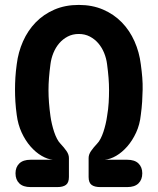

<svg xmlns="http://www.w3.org/2000/svg" viewBox="-20 -760 640 780"><path d="M213 0H104Q74 0 58.5 -15Q43 -30 43 -56Q43 -81 58.5 -96Q74 -111 104 -111H195Q173 -113 149 -127Q125 -141 104 -165Q83 -189 68 -221.5Q53 -254 48 -293Q44 -322 42.5 -347Q41 -372 41 -396Q41 -420 42.5 -445Q44 -470 48 -499Q54 -548 73.5 -592Q93 -636 125 -669Q157 -702 201 -721Q245 -740 300 -740Q355 -740 399 -721Q443 -702 475 -669Q507 -636 526.5 -592Q546 -548 552 -499Q556 -470 558 -445Q560 -420 559.5 -396Q559 -372 557.5 -347Q556 -322 552 -293Q548 -254 533 -221.5Q518 -189 497 -165Q476 -141 452 -127Q428 -113 405 -111H497Q527 -111 542.5 -96Q558 -81 558 -56Q558 -30 542.5 -15Q527 0 497 0H387Q364 0 352 -9Q340 -18 340 -41V-118Q340 -132 349.5 -146Q359 -160 375 -177Q382 -184 388.5 -196.5Q395 -209 400 -224Q405 -239 409 -256Q413 -273 415 -288Q420 -317 421.5 -343Q423 -369 423 -393.5Q423 -418 421 -443.5Q419 -469 415 -499Q412 -523 403 -545Q394 -567 379.5 -584Q365 -601 345 -611.5Q325 -622 300 -622Q275 -622 255 -611.5Q235 -601 220.5 -584Q206 -567 197 -545Q188 -523 185 -499Q181 -469 179 -443.5Q177 -418 177 -393.5Q177 -369 179 -343Q181 -317 185 -288Q187 -273 191 -256Q195 -239 200 -224Q205 -209 211.5 -196.5Q218 -184 225 -177Q241 -160 250.5 -146Q260 -132 260 -118V-41Q260 -18 248 -9Q236 0 213 0Z"/></svg>

Font: Maple Mono NL
Style: Bold
Weight: 700
Monospace: yes
Designer: subframe7536
Version: Version 7.000